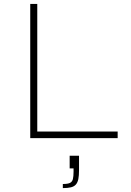

<svg xmlns="http://www.w3.org/2000/svg" viewBox="-20 -708 670 984"><path d="M135 0V-688H171V-34H583V0ZM302 256V235Q327 235 338.5 229.5Q350 224 353.5 210Q357 196 357 172V155H337V90H385V165Q385 192 381.5 209.5Q378 227 369 237.5Q360 248 343.5 252Q327 256 302 256Z"/></svg>

Font: Saira Expanded Thin
Style: Regular
Weight: 250
Width: 7
Designer: Hector Gatti with collaboration of the Omnibus-Type team
Foundry: Omnibus-Type
Version: Version 1.101